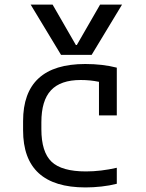

<svg xmlns="http://www.w3.org/2000/svg" viewBox="-20 -810 640 840"><path d="M354 10Q81 10 81 -240V-280Q81 -530 353 -530Q429 -530 491 -514V-305H413V-452Q394 -456 374 -458Q354 -460 333 -460Q245 -460 203 -415Q161 -370 161 -275V-245Q161 -145 205.5 -102.5Q250 -60 356 -60Q421 -60 491 -76V-6Q460 2 424 6Q388 10 354 10ZM114 -790 247 -570H381L514 -790H418L316 -613H312L210 -790Z"/></svg>

Font: M PLUS Code Latin 60
Style: Regular
Weight: 400
Width: 7
Monospace: yes
Designer: Coji Morishita
Foundry: UNDERFOREST DESIGN
Version: Version 1.005; ttfautohint (v1.8.3)